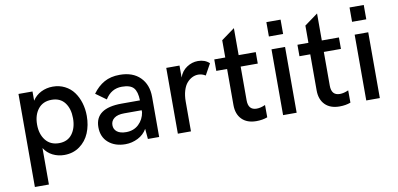

<svg xmlns="http://www.w3.org/2000/svg" viewBox="-80 -945 2907 1402"><g transform="rotate(-10 1374.0 -244.0)"><path d="M77.6 202.1V-487.8H181.6V-419.4Q205.6 -457 245.8 -477.1Q286.1 -497.1 332.5 -497.1Q381.3 -497.1 421.4 -476.8Q461.4 -456.5 487.3 -421.4Q513.2 -386.2 527.1 -340.6Q541 -294.9 541 -243.7Q541 -174.3 517.3 -117.7Q493.7 -61 445.1 -25.9Q396.5 9.3 331.1 9.3Q284.7 9.3 245.1 -10.5Q205.6 -30.3 181.6 -68.4V202.1ZM439 -243.7Q439 -314.9 405.3 -359.4Q371.6 -403.8 307.6 -403.8Q243.2 -403.8 207.8 -359.1Q172.4 -314.5 172.4 -243.7Q172.4 -172.9 208 -127.7Q243.7 -82.5 307.6 -82.5Q371.6 -82.5 405.3 -127.7Q439 -172.9 439 -243.7Z M829.1 -497.1Q925.8 -497.1 980.2 -442.6Q1034.7 -388.2 1034.7 -296.9V0H951.2L944.3 -76.2Q920.9 -35.2 876.7 -12.9Q832.5 9.3 784.2 9.3Q707 9.3 658.4 -32.5Q609.9 -74.2 609.9 -147Q609.9 -287.6 807.1 -287.6H942.9Q941.4 -352.5 916.7 -380.6Q892.1 -408.7 829.6 -408.7Q750.5 -408.7 706.1 -336.4L628.9 -392.1Q666 -443.4 714.1 -470.2Q762.2 -497.1 829.1 -497.1ZM804.2 -76.7Q860.8 -76.7 897.7 -111.8Q934.6 -147 942.9 -199.2V-214.4H813Q764.2 -214.4 738.8 -195.1Q713.4 -175.8 713.4 -144Q713.4 -113.3 736.8 -95Q760.3 -76.7 804.2 -76.7Z M1173.3 0V-487.8H1271.5V-398.9Q1287.1 -445.3 1325.9 -471.2Q1364.7 -497.1 1409.2 -497.1Q1460.9 -497.1 1493.7 -465.8L1447.8 -382.8Q1422.4 -398.9 1394 -398.9Q1371.1 -398.9 1349.6 -388.4Q1328.1 -377.9 1310.1 -357.4Q1292 -336.9 1281.2 -301.3Q1270.5 -265.6 1270.5 -220.2V0Z M1754.9 9.3Q1686 9.3 1647.7 -29.3Q1609.4 -67.9 1609.4 -135.7V-402.8H1529.3V-487.8H1610.8V-615.7L1710 -688V-487.8H1836.9V-402.8H1710V-152.8Q1710 -80.1 1772.5 -80.1Q1801.8 -80.1 1836.4 -95.7L1836.9 -4.4Q1800.3 9.3 1754.9 9.3Z M1951.2 -583.5V-689.9H2056.6V-583.5ZM1953.6 0V-487.8H2054.2V0Z M2371.6 9.3Q2302.7 9.3 2264.4 -29.3Q2226.1 -67.9 2226.1 -135.7V-402.8H2146V-487.8H2227.5V-615.7L2326.7 -688V-487.8H2453.6V-402.8H2326.7V-152.8Q2326.7 -80.1 2389.2 -80.1Q2418.5 -80.1 2453.1 -95.7L2453.6 -4.4Q2417 9.3 2371.6 9.3Z M2567.9 -583.5V-689.9H2673.3V-583.5ZM2570.3 0V-487.8H2670.9V0Z"/></g></svg>

Font: HK Grotesk SemiBold Legacy
Style: Regular
Weight: 600
Designer: Alfredo Marco Pradil
Foundry: Hanken Design Co.
Version: Version 2.022;PS 002.022;hotconv 1.0.88;makeotf.lib2.5.64775